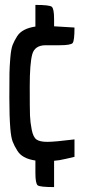

<svg xmlns="http://www.w3.org/2000/svg" viewBox="-20 -649 357 781"><path d="M283 -82V-11Q278 -10 248.5 -3Q219 4 200 5V112Q143 112 133.5 105Q124 98 124 54V4Q69 -4 50 -37Q38 -56 31.5 -73Q25 -90 22 -126Q18 -175 18 -250Q18 -325 18.5 -351.5Q19 -378 22 -414Q25 -450 31.5 -466.5Q38 -483 50 -502Q70 -533 124 -541V-629Q181 -629 190.5 -621.5Q200 -614 200 -571V-542L283 -537Q283 -483 275.5 -474Q268 -465 222 -465H166Q121 -465 111 -427.5Q101 -390 101 -298Q101 -206 102 -179Q103 -152 109 -121.5Q115 -91 128.5 -81.5Q142 -72 172.5 -72Q203 -72 283 -82Z"/></svg>

Font: Economica
Style: Bold
Weight: 700
Designer: Vicente Lamonaca
Foundry: Vicente Lamonaca
Version: Version 1.100